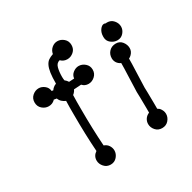

<svg xmlns="http://www.w3.org/2000/svg" viewBox="-169 -904 1112 1112"><g transform="rotate(-30 387.0 -348.0)"><path d="M595 -621V-625Q595 -651 608 -669Q621 -687 635 -687Q641 -687 647 -684Q648 -685 655 -685Q681 -685 697.5 -666Q714 -647 714 -624Q714 -602 698 -583.5Q682 -565 657 -565Q634 -565 614.5 -580.5Q595 -596 595 -621ZM678 -452Q670 -444 661 -440Q661 -423 660.5 -404Q660 -385 659 -363L655 -250Q655 -243 656 -217Q657 -191 657 -143V-107L670 -98Q687 -78 687 -56Q687 -33 670.5 -14Q654 5 627 5Q600 5 583.5 -14Q567 -33 567 -56Q567 -73 576.5 -88Q586 -103 605 -111V-142Q605 -190 604 -216.5Q603 -243 603 -250L607 -364Q608 -386 608.5 -404.5Q609 -423 609 -440Q592 -448 583.5 -461.5Q575 -475 575 -491Q575 -518 592.5 -536Q610 -554 638 -554Q664 -554 679.5 -534Q695 -514 695 -491Q695 -469 678 -452ZM345 -448 296 -445Q291 -434 283 -426L275 -419Q274 -396 274 -374Q274 -352 274 -329Q274 -260 276 -197.5Q278 -135 282 -78Q302 -71 312 -55Q322 -39 322 -22Q322 1 305.5 20Q289 39 263 39Q237 39 220 20Q203 1 203 -22Q203 -53 230 -71Q226 -128 224 -190Q222 -252 222 -321Q222 -343 222 -365Q222 -387 223 -410Q210 -415 199 -425Q188 -435 183 -449L164 -452L163 -450Q146 -433 121 -433Q98 -433 79 -449.5Q60 -466 60 -493Q60 -520 79 -536.5Q98 -553 121 -553Q141 -553 159 -539Q177 -525 179 -502L189 -500L197 -510Q208 -521 222 -526Q222 -569 226 -596.5Q230 -624 238.5 -641.5Q247 -659 259.5 -667.5Q272 -676 289 -682L292 -683Q296 -706 313 -720.5Q330 -735 351 -735Q374 -735 393 -718.5Q412 -702 412 -675Q412 -648 393 -631.5Q374 -615 351 -615Q326 -615 309 -632V-633Q286 -628 279 -602.5Q272 -577 272 -542Q272 -536 272.5 -530Q273 -524 274 -518L283 -510Q285 -507 288 -504Q291 -501 293 -497L328 -499Q330 -521 348 -535Q366 -549 386 -549Q409 -549 428 -532.5Q447 -516 447 -490Q447 -464 428 -447Q409 -430 386 -430Q361 -430 345 -448Z"/></g></svg>

Font: Nelagoney
Style: Regular
Weight: 400
Designer: Kanati
Foundry: Kanati and Michael Everson
Version: Version 2.000